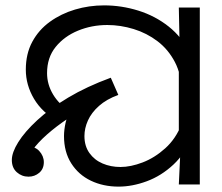

<svg xmlns="http://www.w3.org/2000/svg" viewBox="-20 -686 825 714"><path d="M421 8Q364 8 318 -14Q272 -36 245 -78.5Q218 -121 218 -180Q218 -203 224 -230Q230 -257 247.5 -285.5Q265 -314 299 -340Q333 -366 388 -386L409 -336Q366 -321 320 -297Q274 -273 231.5 -244.5Q189 -216 155 -186Q121 -156 101 -128Q81 -100 81 -78L67 -144Q108 -144 125.5 -125Q143 -106 143 -83Q143 -58 126 -43.5Q109 -29 86 -29Q61 -29 42.5 -45.5Q24 -62 24 -91Q24 -119 48 -157.5Q72 -196 118.5 -239Q165 -282 233.5 -323Q302 -364 392 -397L420 -333Q376 -317 348 -292Q320 -267 307 -238Q294 -209 294 -180Q294 -143 312.5 -117Q331 -91 361.5 -78Q392 -65 428 -65Q466 -65 510.5 -82Q555 -99 594.5 -134.5Q634 -170 655 -224L694 -180Q670 -116 625 -74Q580 -32 526 -12Q472 8 421 8ZM197 -234Q137 -267 106.5 -318.5Q76 -370 76 -427Q76 -486 100 -530.5Q124 -575 165.5 -605Q207 -635 259 -650.5Q311 -666 367 -666Q432 -666 494.5 -646.5Q557 -627 607 -587.5Q657 -548 686.5 -488Q716 -428 716 -347L655 -345Q655 -408 630.5 -455Q606 -502 566 -532.5Q526 -563 477 -578Q428 -593 379 -593Q321 -593 270 -572Q219 -551 187 -511.5Q155 -472 155 -414Q155 -372 177.5 -334.5Q200 -297 240 -273L197 -234ZM650 -106 645 -144V-471L648 -511L645 -658H723V0H645Z"/></svg>

Font: uoriya85
Style: Book
Weight: 400
Designer: Jelle Bosma - Monotype Design Team
Foundry: Monotype Imaging Inc.
Version: Version 2.003